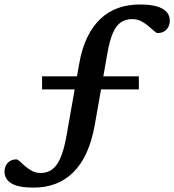

<svg xmlns="http://www.w3.org/2000/svg" viewBox="-72 -728 792 874"><path d="M119.5 -321V-380.5H560V-321ZM81 126Q10.5 126 -20.5 106.5Q-51.5 87 -51.5 53.5Q-51.5 29 -36.5 13.2Q-21.5 -2.5 2.5 -2.5Q8.5 -2.5 18.5 7Q28.5 16.5 42.5 28.8Q56.5 41 74.2 50.2Q92 59.5 113 59.5Q134 59.5 152 51.2Q170 43 184.8 23.5Q199.5 4 211 -29.8Q222.5 -63.5 231.5 -114.5L288.5 -438Q300.5 -506.5 324.8 -557Q349 -607.5 384 -641Q419 -674.5 464.2 -691Q509.5 -707.5 564 -707.5Q611.5 -707.5 641.8 -698.8Q672 -690 686.5 -673.5Q701 -657 701 -634Q701 -609.5 685.8 -593.5Q670.5 -577.5 646 -577.5Q640 -577.5 629.2 -587Q618.5 -596.5 603.8 -609.2Q589 -622 570.5 -631.5Q552 -641 529.5 -641Q501 -641 479.5 -627.2Q458 -613.5 442.8 -580Q427.5 -546.5 417 -486.5L359.5 -160Q346.5 -86.5 321.8 -32.5Q297 21.5 261.2 56.8Q225.5 92 180.2 109Q135 126 81 126Z"/></svg>

Font: Newsreader 9pt Medium
Style: Regular
Weight: 500
Designer: Hugues Gentile
Foundry: Production Type
Version: Version 1.003